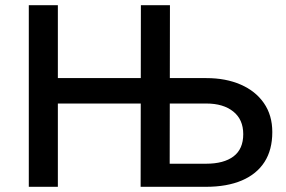

<svg xmlns="http://www.w3.org/2000/svg" viewBox="-20 -720 1104 740"><path d="M522 0 523 -700H635L634 -89H774.5Q842.5 -89 880 -117.2Q917.5 -145.5 917.5 -203Q917.5 -259.5 879 -290.2Q840.5 -321 775.5 -321H178.5V-419H775.5Q850 -419 907.2 -394.2Q964.5 -369.5 997 -322.8Q1029.5 -276 1029.5 -211Q1029.5 -142.5 999.5 -95.8Q969.5 -49 912.2 -24.5Q855 0 773 0ZM91 0V-700H203V0Z"/></svg>

Font: Geologica Roman
Style: Regular
Weight: 400
Designer: Sindre Bremnes, Frode Helland
Foundry: Monokrom Skriftforlag AS
Version: Version 1.010;gftools[0.9.28]